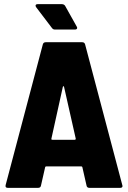

<svg xmlns="http://www.w3.org/2000/svg" viewBox="-20 -903 615 923"><path d="M349 -775 293 -875C290 -880 284 -883 278 -883H161C154 -883 151 -880 151 -876C151 -873 152 -871 154 -868L230 -768C234 -763 238 -761 244 -761H341C347 -761 351 -764 351 -769C351 -771 350 -773 349 -775ZM409 0H558C565 0 569 -3 569 -9C569 -10 568 -11 568 -13L389 -690C387 -697 382 -700 375 -700H200C193 -700 188 -697 186 -690L7 -13C5 -4 9 0 17 0H164C171 0 176 -4 177 -11L197 -99C198 -102 199 -103 202 -103H371C374 -103 375 -102 376 -99L396 -11C397 -4 402 0 409 0ZM227 -236 282 -485C283 -490 287 -490 288 -485L344 -237C345 -233 342 -231 339 -231H232C229 -231 226 -232 227 -236Z"/></svg>

Font: Barlow Semi Condensed ExtraBold
Style: Regular
Weight: 800
Width: 4
Designer: Jeremy Tribby
Foundry: Tribby Type
Version: Version 1.422;hotconv 1.0.109;makeotfexe 2.5.65596